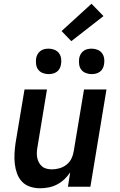

<svg xmlns="http://www.w3.org/2000/svg" viewBox="-20 -998 640 1026"><path d="M194 8Q166 8 140.5 -0.5Q115 -9 97.5 -27.5Q80 -46 71 -71Q62 -96 59 -123Q56 -150 57.5 -177.5Q59 -205 63 -233L111 -520H231L181 -217Q178 -202 177 -187Q176 -172 178.5 -157.5Q181 -143 187.5 -130.5Q194 -118 204.5 -109Q215 -100 229 -96.5Q243 -93 258 -93Q278 -93 298.5 -99Q319 -105 336 -118.5Q353 -132 362 -151Q371 -170 374 -190L429 -520H549L463 0H343L355 -77Q342 -57 324 -40Q306 -23 284.5 -12Q263 -1 240 3.5Q217 8 194 8ZM469 -602Q453 -602 438 -608Q423 -614 414 -626Q405 -638 403 -654Q401 -670 403 -686Q405 -698 411 -708.5Q417 -719 426.5 -726Q436 -733 447.5 -735.5Q459 -738 470 -738Q486 -738 501 -732Q516 -726 525 -714Q534 -702 536.5 -686Q539 -670 536 -654Q534 -642 528.5 -631.5Q523 -621 513 -614Q503 -607 491.5 -604.5Q480 -602 469 -602ZM239 -602Q223 -602 208 -608Q193 -614 184 -626Q175 -638 173 -654Q171 -670 173 -686Q175 -698 181 -708.5Q187 -719 196.5 -726Q206 -733 217.5 -735.5Q229 -738 240 -738Q256 -738 271 -732Q286 -726 295 -714Q304 -702 306.5 -686Q309 -670 306 -654Q304 -642 298.5 -631.5Q293 -621 283 -614Q273 -607 261.5 -604.5Q250 -602 239 -602ZM361 -778 309 -832 469 -978 533 -912Z"/></svg>

Font: Iosevka Aile
Style: Bold Italic
Weight: 700
Italic angle: -9°
Designer: Belleve Invis
Foundry: Belleve Invis
Version: Version 28.0.1; ttfautohint (v1.8.4)